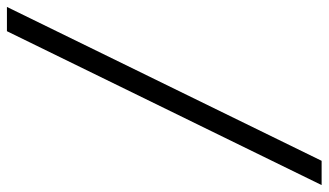

<svg xmlns="http://www.w3.org/2000/svg" viewBox="-221 -588 948 554"><g transform="rotate(-90 253.0 -311.0)"><path d="M510 -765H440L-4 143H66Z"/></g></svg>

Font: Roboto Serif 20pt Light
Style: Regular
Weight: 300
Version: Version 1.008